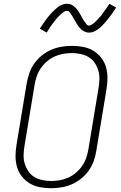

<svg xmlns="http://www.w3.org/2000/svg" viewBox="-20 -985 640 1013"><path d="M249 8Q219 8 190 2.5Q161 -3 137 -17.5Q113 -32 95.5 -54Q78 -76 70 -103.5Q62 -131 62 -160.5Q62 -190 67 -220L121 -546Q126 -573 135 -599.5Q144 -626 161 -650Q178 -674 201 -692.5Q224 -711 250.5 -722.5Q277 -734 305 -738.5Q333 -743 360 -743Q390 -743 419 -737.5Q448 -732 472 -717.5Q496 -703 513.5 -681Q531 -659 539 -631.5Q547 -604 547 -574.5Q547 -545 542 -515L488 -189Q484 -162 474.5 -135.5Q465 -109 448 -85Q431 -61 408 -42.5Q385 -24 358.5 -12.5Q332 -1 304 3.5Q276 8 249 8ZM250 -30Q272 -30 295 -34Q318 -38 339.5 -47.5Q361 -57 380 -73Q399 -89 413 -109Q427 -129 434.5 -151Q442 -173 446 -195L500 -521Q504 -545 504.5 -568.5Q505 -592 498.5 -613.5Q492 -635 479.5 -653.5Q467 -672 448 -683.5Q429 -695 406 -700Q383 -705 359 -705Q337 -705 314 -701Q291 -697 269.5 -687.5Q248 -678 229 -662Q210 -646 196 -626Q182 -606 174.5 -584Q167 -562 163 -540L109 -214Q105 -190 104.5 -166.5Q104 -143 110.5 -121.5Q117 -100 129.5 -81.5Q142 -63 161 -51.5Q180 -40 203 -35Q226 -30 250 -30ZM450 -813Q442 -813 435 -815Q428 -817 421.5 -820.5Q415 -824 410 -828.5Q405 -833 400 -838.5Q395 -844 391 -850Q387 -856 383.5 -862Q380 -868 376.5 -874Q373 -880 369 -887Q365 -894 361 -900.5Q357 -907 353.5 -912Q350 -917 345.5 -922.5Q341 -928 333 -928Q329 -928 324 -926Q319 -924 315.5 -921.5Q312 -919 308 -916Q304 -913 300 -909Q296 -905 293.5 -902.5Q291 -900 288.5 -897.5Q286 -895 283 -892Q280 -889 277.5 -885.5Q275 -882 272 -878.5Q269 -875 266 -871Q263 -867 260 -863Q257 -859 253.5 -854.5Q250 -850 246.5 -845Q243 -840 240 -835Q237 -830 233.5 -824.5Q230 -819 226 -813L190 -834Q197 -843 202 -851.5Q207 -860 213 -868Q219 -876 224 -883Q229 -890 234 -896Q239 -902 244 -908Q249 -914 254 -919Q259 -924 263.5 -928.5Q268 -933 275 -939Q282 -945 288 -949.5Q294 -954 301.5 -957.5Q309 -961 317 -963Q325 -965 333 -965Q341 -965 347.5 -963.5Q354 -962 361 -958Q368 -954 373 -949.5Q378 -945 383 -939.5Q388 -934 392 -928.5Q396 -923 399.5 -916.5Q403 -910 406.5 -904Q410 -898 413.5 -891Q417 -884 421 -878Q425 -872 429 -867Q433 -862 437.5 -856Q442 -850 450 -850Q454 -850 459 -852.5Q464 -855 467 -857Q470 -859 474 -862Q478 -865 482.5 -869.5Q487 -874 489 -876Q491 -878 493.5 -881Q496 -884 499 -887Q502 -890 504.5 -893Q507 -896 510.5 -899.5Q514 -903 517 -907Q520 -911 522.5 -915.5Q525 -920 529 -924.5Q533 -929 536 -933.5Q539 -938 542.5 -943Q546 -948 549.5 -953.5Q553 -959 557 -965L593 -945Q586 -936 580.5 -927Q575 -918 569.5 -910.5Q564 -903 558.5 -896Q553 -889 548 -882.5Q543 -876 538 -870.5Q533 -865 528.5 -860Q524 -855 519.5 -850Q515 -845 508 -839Q501 -833 495 -829Q489 -825 481 -821Q473 -817 465.5 -815Q458 -813 450 -813Z"/></svg>

Font: Iosevka Extralight Extended
Style: Italic
Weight: 200
Width: 7
Italic angle: -9°
Monospace: yes
Designer: Belleve Invis
Foundry: Belleve Invis
Version: Version 32.5.0; ttfautohint (v1.8.4)